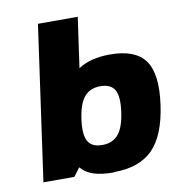

<svg xmlns="http://www.w3.org/2000/svg" viewBox="-80 -772 790 856"><g transform="rotate(-10 315.0 -344.5)"><path d="M367.7 9.8 368.7 11.2Q311.5 11.2 275.9 -0.5Q240.2 -12.2 218.3 -38.1L189.9 0H49.8L148.4 -700.2H328.6L296.4 -473.1Q351.1 -509.8 440.4 -509.8Q555.7 -509.8 599.4 -448.2Q643.1 -386.7 624 -250Q605 -113.3 543.9 -51.8Q482.9 9.8 367.7 9.8ZM445.8 -248Q455.6 -316.4 438.5 -347.2Q421.4 -377.9 374 -377.9Q326.7 -377.9 300.8 -346.9Q274.9 -315.9 265.6 -248Q255.9 -179.7 272.9 -148.9Q290 -118.2 337.4 -118.2Q384.8 -118.2 410.6 -149.2Q436.5 -180.2 445.8 -248Z"/></g></svg>

Font: Fivo Sans Heavy
Style: Regular
Weight: 900
Designer: Alexander Slobzheninov
Foundry: Alexander Slobzheninov
Version: 1.0